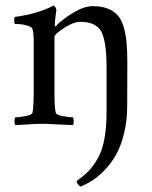

<svg xmlns="http://www.w3.org/2000/svg" viewBox="-20 -450 549 695"><path d="M365.7 -44.9V-210.9Q365.2 -303.2 345.7 -337.2Q326.2 -371.1 270 -371.1Q253.4 -371.1 230.7 -359.4Q208 -347.7 192.6 -335Q177.2 -322.3 177.2 -317.4V-113.3Q177.2 -56.6 182.1 -41Q184.1 -34.2 206.8 -29.8Q229.5 -25.4 243.7 -25.4Q246.6 -21.5 246.8 -11.2Q247.1 -1 243.7 2.9Q143.6 -2 139.2 -2Q122.1 -2 106.2 -1.2Q90.3 -0.5 69.8 1Q49.3 2.4 35.6 2.9Q32.2 -1 32.5 -11.2Q32.7 -21.5 35.6 -25.4Q49.8 -25.4 72.5 -29.8Q95.2 -34.2 97.2 -41Q101.1 -53.2 102.1 -113.3V-294.9Q102.1 -334 97.2 -345.7Q94.2 -353 78.6 -357.4Q63 -361.8 52.5 -362.5Q42 -363.3 33.7 -363.3Q31.7 -365.2 31.5 -375Q31.2 -384.8 33.7 -388.7Q117.2 -399.9 173.3 -429.7Q176.8 -429.7 180.4 -423.8Q184.1 -418 184.1 -414.1Q178.2 -373 178.2 -358.4Q178.2 -354.5 180.2 -354.5Q181.2 -354.5 183.1 -356.4Q202.6 -377.9 243.2 -402.8Q283.7 -427.7 314.9 -427.7Q346.7 -427.7 368.7 -419.4Q390.6 -411.1 404.8 -396Q418.9 -380.9 427 -354.5Q435.1 -328.1 438 -296.9Q440.9 -265.6 440.9 -220.7L440.4 -66.4Q440.4 -12.7 429 33.2Q417.5 79.1 400.4 109.6Q383.3 140.1 359.6 164.8Q335.9 189.5 314.9 202.9Q293.9 216.3 271.5 225.6Q262.7 220.2 258.8 210.9Q257.8 209.5 257.8 207.3Q257.8 205.1 258.8 204.1Q284.2 186 299.8 170.2Q315.4 154.3 332.3 126.2Q349.1 98.1 357.4 55.7Q365.7 13.2 365.7 -44.9Z"/></svg>

Font: Amiri
Style: Regular
Weight: 400
Designer: Khaled Hosny
Version: Version 000.108